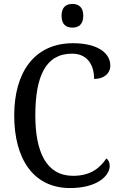

<svg xmlns="http://www.w3.org/2000/svg" viewBox="-20 -943 611 973"><path d="M347 -803C377 -803 402 -818 402 -863C402 -908 377 -923 347 -923C316 -923 292 -908 292 -863C292 -818 316 -803 347 -803ZM335 10C475 10 536 -54 536 -102C536 -121 529 -133 519 -140C487 -93 441 -52 350 -52C215 -52 159 -173 159 -358C159 -556 211 -671 345 -671C429 -671 457 -606 457 -543C505 -543 539 -569 539 -611C539 -674 475 -724 350 -724C154 -724 52 -576 52 -358C52 -137 150 10 335 10Z"/></svg>

Font: Noto Serif Georgian SemiCondensed
Style: Regular
Weight: 400
Width: 4
Designer: Monotype Design Team, Akaki Razmadze
Foundry: Google LLC
Version: Version 2.003